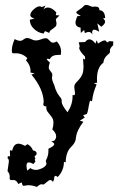

<svg xmlns="http://www.w3.org/2000/svg" viewBox="-20 -736 484 761"><path d="M15.1 -95.2Q15.1 -107.4 10.3 -107.9L10.7 -116.7H20L19 -140.6L28.3 -138.7Q34.2 -166.5 53.2 -166.5Q63.5 -166.5 79.1 -157.7L88.9 -164.6Q105 -155.8 110.8 -139.6Q125.5 -138.7 125.5 -125L116.7 -115.2L120.6 -106.9Q117.7 -105.5 117.7 -102.5L120.6 -95.7L112.3 -85.9Q101.6 -92.3 94.2 -92.3Q85 -92.3 85 -79.6Q85 -68.4 88.4 -59.6L100.1 -69.8Q110.8 -62.5 122.6 -62.5Q127 -62.5 134 -64.5Q141.1 -66.4 147.7 -69.6Q154.3 -72.8 159.2 -77.6Q164.1 -82.5 164.1 -88.4L161.6 -97.2Q161.6 -100.1 163.3 -103Q165 -106 166.7 -110.4Q168.5 -114.7 170.2 -121.6Q171.9 -128.4 171.9 -139.2V-146.5Q194.8 -156.7 194.8 -164.6Q194.8 -170.4 183.1 -174.8L195.3 -178.7Q202.6 -186.5 202.6 -195.8Q202.6 -209 187.5 -222.7Q191.9 -237.8 191.9 -250Q191.9 -260.7 187.5 -268.1Q183.1 -275.4 177.7 -281.5Q172.4 -287.6 168 -293.9Q163.6 -300.3 163.6 -310.1V-314Q151.4 -314.5 151.4 -323.2L153.3 -331.1Q151.9 -384.3 104.5 -440.4L117.7 -444.8L100.6 -448.7L101.1 -455.1Q101.1 -477.1 83 -496.6L88.4 -505.9Q68.4 -524.9 42 -524.9L33.7 -524.4L27.3 -527.3L26.9 -537.6Q26.9 -554.7 38.1 -581.1Q50.8 -574.2 60.1 -574.2Q64.5 -574.2 67.6 -575.9Q70.8 -577.6 73.7 -579.8Q76.7 -582 79.8 -583.7Q83 -585.4 87.4 -585.4Q95.2 -585.4 104.2 -580.6Q113.3 -575.7 123 -575.7Q131.8 -575.7 142.6 -580.1Q153.3 -584.5 160.6 -584.5Q166 -584.5 169.4 -581.8Q172.9 -579.1 175.8 -575.7Q178.7 -572.3 181.9 -569.6Q185.1 -566.9 189.9 -566.9Q197.3 -566.9 205.1 -571.8Q222.2 -553.2 222.2 -531.7L220.7 -518.1L212.9 -518.6Q184.6 -518.6 177.7 -501.5L168.5 -503.4L165.5 -502Q165.5 -498.5 177.7 -487.8Q173.3 -476.6 173.3 -468.8Q173.3 -463.4 175.5 -460Q177.7 -456.5 180.4 -453.4Q183.1 -450.2 185.3 -447Q187.5 -443.8 187.5 -439.5L186 -427.7Q186 -417 194.8 -399.4Q199.7 -380.9 205.1 -371.1Q210.4 -361.3 214.8 -355.7Q219.2 -350.1 221.9 -346.4Q224.6 -342.8 224.6 -336.4V-332Q224.6 -319.8 247.6 -291Q267.6 -321.3 267.6 -354V-359.9L272.5 -358.4Q277.3 -358.4 277.3 -367.2L274.4 -389.2Q274.4 -400.4 280 -406.7Q285.6 -413.1 292.7 -420.4Q299.8 -427.7 305.4 -439.5Q311 -451.2 311 -473.1L309.1 -504.9Q312.5 -500.5 315.4 -500.5Q317.4 -500.5 317.4 -505.4L316.9 -511.7Q293.9 -534.7 293.9 -546.4L295.9 -552.7L292 -568.4L317.4 -569.3Q325.2 -580.1 334.5 -580.1Q345.7 -580.1 358.4 -563L362.8 -576.2L368.7 -563.5Q386.7 -575.7 395 -575.7Q401.4 -575.7 402.8 -568.8H409.7L409.2 -570.3Q409.2 -572.8 417 -572.8L428.7 -571.8V-557.1Q415.5 -544.4 415.5 -536.1L416 -531.2Q416 -526.9 412.4 -523.7Q408.7 -520.5 404.3 -516.6Q399.9 -512.7 395.5 -505.9Q391.1 -499 389.6 -487.3Q364.3 -469.2 364.3 -422.9L364.7 -408.2L352.1 -406.2L362.8 -400.9Q356 -385.3 351.3 -368.9Q346.7 -352.5 344.7 -334.5L338.9 -336.9Q336.4 -336.9 335 -331.1Q333.5 -325.2 332 -317.1Q330.6 -309.1 328.9 -299.8Q327.1 -290.5 324.2 -284.2L309.6 -279.3L315.9 -270L296.4 -257.8L310.5 -253.4Q284.2 -219.2 281.2 -191.4Q280.3 -180.7 277.1 -174.1Q273.9 -167.5 269.5 -162.1Q265.1 -156.7 260 -151.6Q254.9 -146.5 250.7 -138.9Q246.6 -131.3 243.7 -120.4Q240.7 -109.4 240.2 -92.3L233.4 -94.7Q233.4 -59.6 208.5 -34.2Q203.6 -39.1 200.2 -39.1Q194.3 -39.1 194.3 -24.9L189.9 -15.1Q184.6 -22.5 178.7 -22.5Q175.8 -22.5 171.9 -19.5Q168 -16.6 164.1 -13.4Q160.2 -10.3 156.7 -7.3Q153.3 -4.4 150.9 -4.4L145 -5.9Q138.2 -5.9 126 4.9Q108.4 -2 91.3 -2L73.7 0.5Q67.9 0.5 66.4 -13.2L52.2 -6.8Q45.4 -22.5 33.7 -22.5L25.9 -22Q18.1 -22 18.1 -29.8L18.6 -36.6Q18.6 -47.9 9.8 -57.6ZM152.8 -603Q130.9 -606 114.5 -621.6Q98.1 -637.2 98.1 -657.7L117.2 -662.6Q100.1 -666.5 100.1 -676.3Q100.1 -687 113.8 -699Q127.4 -710.9 136.2 -710.9Q141.6 -710.9 146 -708L160.6 -713.9L151.9 -698.7Q160.6 -706.1 169.9 -706.1Q185.5 -706.1 203.1 -687L201.2 -675.8L215.8 -674.8L201.2 -660.2L204.1 -643.1Q204.1 -634.8 200 -630.6Q195.8 -626.5 190.7 -623Q185.5 -619.6 180.9 -616Q176.3 -612.3 175.3 -605.5L158.2 -612.8ZM346.2 -599.1Q340.8 -609.4 331.5 -609.4Q324.2 -609.4 316.4 -604.5L313.5 -617.2L300.3 -605.5L299.3 -626.5Q279.3 -629.4 279.3 -646.5Q279.3 -654.8 286.1 -671.4L300.3 -673.8Q282.2 -681.6 282.2 -687.5Q282.2 -689 286.1 -691.9Q308.6 -707 311.5 -711.7Q314.5 -716.3 321.8 -716.3Q330.1 -716.3 345.7 -709L356.4 -710Q373.5 -710 373.5 -699.2L374.5 -695.3Q394.5 -695.3 397 -665L388.2 -662.6Q396.5 -656.7 396.5 -649.9Q396.5 -640.6 381.3 -629.9L365.7 -643.6L373 -610.4Q360.8 -618.2 353.5 -618.2Q345.2 -618.2 345.2 -606.9Z"/></svg>

Font: Truetypewriter PolyglOTT
Style: Regular
Weight: 400
Designer: Sergey Beatoff a.k.a. Sam_T
Version: Version 3.76